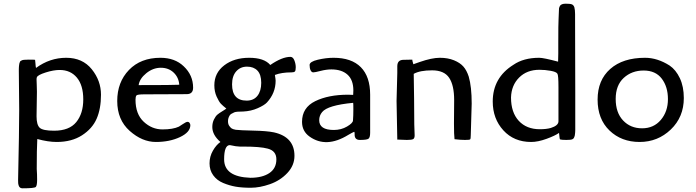

<svg xmlns="http://www.w3.org/2000/svg" viewBox="-20 -757 3768 1040"><path d="M180 -260 178 -127Q178 -81 195 -65Q212 -49 273 -49Q355 -49 393 -95.5Q431 -142 431 -218.5Q431 -295 396.5 -336.5Q362 -378 303 -378Q270 -378 227.5 -364.5Q185 -351 180 -339Q178 -336 178 -326L179 -298Q180 -284 180 -260ZM182 -4Q179 52 179 158Q181 185 181 216.5Q181 248 174 255.5Q167 263 102 263Q87 263 82 250Q77 237 78 218Q84 -52 84 -164L82 -370V-383Q82 -392 82.5 -395Q83 -398 83.5 -404.5Q84 -411 85 -413.5Q86 -416 87.5 -420.5Q89 -425 91.5 -426.5Q94 -428 98 -430Q104 -434 135.5 -434Q167 -434 170 -433Q171 -431 172 -414Q173 -397 175 -389Q250 -444 338.5 -444Q427 -444 477 -382Q527 -320 527 -244Q527 -168 503.5 -114Q480 -60 424 -24Q368 12 287 12Q241 12 182 -4Z M991 -247Q991 -247 762 -246Q725 -246 719 -240Q714 -233 714 -217Q714 -139 758.5 -97.5Q803 -56 860 -56Q917 -56 949 -71Q950 -71 969 -84Q988 -97 995.5 -97Q1003 -97 1007 -91Q1011 -85 1011 -79Q1011 -41 955 -14.5Q899 12 824.5 12Q750 12 682.5 -48Q615 -108 615 -210Q615 -312 678.5 -378Q742 -444 849 -444Q927 -444 975 -398Q1026 -350 1026 -282Q1026 -247 991 -247ZM731 -296Q921 -296 951 -298Q948 -338 920.5 -364Q893 -390 851 -390Q809 -390 772.5 -360.5Q736 -331 731 -296Z M1237 -300Q1237 -212 1316 -212Q1354 -212 1374.5 -238Q1395 -264 1395 -308.5Q1395 -353 1374.5 -374.5Q1354 -396 1318 -396Q1282 -396 1259.5 -370.5Q1237 -345 1237 -300ZM1299 37H1279Q1261 37 1225 29Q1194 29 1194 106Q1194 201 1336 206Q1401 206 1439 180.5Q1477 155 1477 106Q1477 60 1430 48Q1390 37 1299 37ZM1469 -351Q1473 -327 1473 -320Q1473 -253 1426 -202Q1412 -187 1376 -171Q1340 -155 1298 -153Q1259 -153 1249 -148.5Q1239 -144 1232.5 -140Q1226 -136 1223 -130Q1215 -116 1215 -100.5Q1215 -85 1221.5 -75.5Q1228 -66 1234.5 -61.5Q1241 -57 1257 -54Q1281 -51 1353 -49.5Q1425 -48 1464 -40Q1575 -15 1575 87Q1575 139 1536.5 180Q1498 221 1442.5 240.5Q1387 260 1338.5 260Q1290 260 1256 254Q1222 248 1188.5 234Q1155 220 1135 192.5Q1115 165 1115 128Q1115 91 1133 59.5Q1151 28 1174 12Q1130 -26 1130 -69Q1130 -92 1139 -110Q1148 -128 1157.5 -136Q1167 -144 1183.5 -154Q1200 -164 1206 -169Q1187 -184 1176.5 -195Q1166 -206 1153.5 -233.5Q1141 -261 1141 -295Q1141 -362 1194.5 -403Q1248 -444 1329.5 -444Q1411 -444 1444 -405Q1508 -449 1553 -449Q1567 -449 1574.5 -430Q1582 -411 1582 -392.5Q1582 -374 1577 -369.5Q1572 -365 1559 -365Q1505 -365 1469 -351Z M1929 1Q1899 1 1901 -32Q1901 -43 1898 -43Q1890 -40 1866 -26Q1747 47 1657 -17Q1616 -46 1616 -97Q1616 -174 1687.5 -209Q1759 -244 1865 -244Q1884 -244 1893 -243Q1893 -260 1894 -267Q1894 -324 1862.5 -352.5Q1831 -381 1775 -381Q1748 -381 1717 -373Q1686 -365 1677 -365Q1668 -365 1662.5 -376Q1657 -387 1657 -405Q1657 -423 1701.5 -433.5Q1746 -444 1787 -444Q1884 -444 1934.5 -393Q1985 -342 1985 -244V-38Q1985 -11 1975 -5Q1965 1 1929 1ZM1892 -104Q1894 -132 1894 -164Q1894 -196 1893 -200Q1755 -187 1725 -150Q1709 -131 1709 -106Q1709 -53 1788 -53Q1828 -53 1859.5 -71.5Q1891 -90 1892 -104Z M2166 -433 2213 -434Q2213 -429 2219 -409Q2225 -411 2253 -421Q2319 -444 2362.5 -444Q2406 -444 2439 -430.5Q2472 -417 2490 -396.5Q2508 -376 2519 -342Q2535 -287 2535 -196Q2535 -196 2530 -25Q2530 -5 2526.5 -2Q2523 1 2498.5 1Q2474 1 2442 -3Q2439 -27 2439 -87L2440 -215Q2440 -295 2413 -335.5Q2386 -376 2320.5 -376Q2255 -376 2221 -357L2223 -223Q2224 -133 2224 -83L2226 -24Q2226 -8 2218 -3.5Q2210 1 2184 1L2132 -1L2128 -210L2132 -362V-398Q2132 -433 2166 -433Z M3095 -655 3096 -256V-53Q3096 -44 3095.5 -41Q3095 -38 3094.5 -31Q3094 -24 3093 -21Q3089 -9 3086.5 -7Q3084 -5 3081 -3Q3074 1 3048 1Q3022 1 3013 -2Q3011 -7 3010 -20Q3009 -33 3008 -37Q2987 -22 2940.5 -5Q2894 12 2857 12Q2764 12 2706.5 -51Q2649 -114 2649 -207Q2649 -336 2761 -406Q2816 -444 2901 -444Q2924 -444 3003 -423L3004 -467V-520Q3004 -632 3005.5 -651Q3007 -670 3007 -688Q3007 -706 3008 -711.5Q3009 -717 3013 -725Q3020 -737 3045 -737Q3070 -737 3078.5 -733Q3087 -729 3091 -718Q3095 -703 3095 -681ZM2748 -229Q2748 -148 2790 -102.5Q2832 -57 2904 -57Q2940 -57 2964 -64Q3005 -77 3005 -100V-285Q3005 -351 2999 -358Q2993 -368 2962.5 -373.5Q2932 -379 2902 -379Q2834 -379 2792 -337Q2750 -295 2748 -229Z M3684 -226Q3684 -123 3613.5 -55.5Q3543 12 3444.5 12Q3346 12 3281.5 -50Q3217 -112 3217 -217.5Q3217 -323 3285.5 -383.5Q3354 -444 3474 -444Q3541 -444 3607 -402Q3641 -379 3662.5 -333.5Q3684 -288 3684 -226ZM3458 -62Q3521 -62 3559.5 -107.5Q3598 -153 3598 -220Q3598 -287 3564.5 -331Q3531 -375 3466.5 -375Q3402 -375 3358.5 -335Q3315 -295 3315 -221Q3315 -147 3355 -104.5Q3395 -62 3458 -62Z"/></svg>

Font: Cagliostro
Style: Regular
Weight: 400
Designer: Matthew Desmond
Foundry: Matthew Desmond
Version: Version